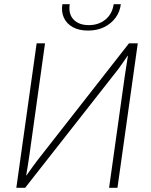

<svg xmlns="http://www.w3.org/2000/svg" viewBox="-20 -897 721 917"><path d="M638 -690 541 0H501L576 -534Q580 -558 583.5 -582.5Q587 -607 591 -631L589 -630Q579 -615 567.5 -598.5Q556 -582 545 -567L100 0H58L155 -690H195L121 -160Q117 -135 113.5 -110.5Q110 -86 105 -59L107 -60Q118 -76 132 -95Q146 -114 157 -129L596 -690ZM523 -877H557Q553 -841 532 -812.5Q511 -784 477.5 -767.5Q444 -751 400 -751Q357 -751 327.5 -767.5Q298 -784 285 -812.5Q272 -841 278 -877H313Q306 -830 331.5 -803.5Q357 -777 404 -777Q451 -777 483.5 -803.5Q516 -830 523 -877Z"/></svg>

Font: Exo 2 ExtraLight
Style: Italic
Weight: 250
Italic angle: -8°
Designer: Natanael Gama
Foundry: Natanael Gama
Version: Version 2.010